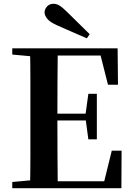

<svg xmlns="http://www.w3.org/2000/svg" viewBox="-20 -997 706 1017"><path d="M455 -816 440 -794Q400 -811 359.5 -829Q319 -847 280 -864Q243 -881 229.5 -898.5Q216 -916 216 -931Q216 -948 229 -962.5Q242 -977 264 -977Q280 -977 296 -967Q312 -957 336 -933Q364 -906 394 -876Q424 -846 455 -816ZM45 0V-33L198 -47H213V0ZM139 0Q141 -85 141 -171.5Q141 -258 141 -346V-394Q141 -481 141 -567.5Q141 -654 139 -741H286Q285 -656 284.5 -568Q284 -480 284 -387V-359Q284 -263 284.5 -175Q285 -87 286 0ZM213 0V-37H595L524 -4L572 -199H624L623 0ZM213 -359V-395H459V-359ZM448 -259 433 -370V-391L448 -500H493V-259ZM45 -708V-741H213V-694H198ZM552 -548 504 -738 575 -703H213V-741H603L605 -548Z"/></svg>

Font: Noto Serif KR ExtraLight
Style: Bold
Weight: 700
Version: Version 2.002-H1;hotconv 1.1.0;makeotfexe 2.6.0